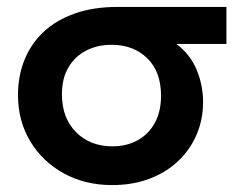

<svg xmlns="http://www.w3.org/2000/svg" viewBox="-20 -520 698 555"><path d="M304 15Q226 15 164.5 -18.8Q103 -52.5 67.5 -111.5Q32 -170.5 32 -245.5Q32 -300.5 50.8 -347Q69.5 -393.5 106 -427.8Q142.5 -462 196.2 -481Q250 -500 320.5 -500H634.5V-393H490Q530.5 -362 548.8 -317.5Q567 -273 567 -225Q567 -174.5 548.2 -130.8Q529.5 -87 494.8 -54.2Q460 -21.5 411.8 -3.2Q363.5 15 304 15ZM305 -97Q346.5 -97 378.2 -114.8Q410 -132.5 427.8 -165.2Q445.5 -198 445.5 -243.5Q445.5 -312.5 405.8 -351.5Q366 -390.5 302.5 -390.5Q261.5 -390.5 229 -373.8Q196.5 -357 177.8 -325.2Q159 -293.5 159 -247.5Q159 -179 199.8 -138Q240.5 -97 305 -97Z"/></svg>

Font: Geologica Cursive Medium
Style: Regular
Weight: 500
Designer: Sindre Bremnes, Frode Helland
Foundry: Monokrom Skriftforlag AS
Version: Version 1.010;gftools[0.9.28]